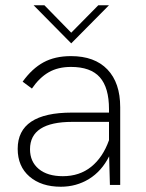

<svg xmlns="http://www.w3.org/2000/svg" viewBox="-20 -710 561 737"><path d="M398.4 -689.9 253.4 -543.5 108.9 -689.9H150.4L253.4 -584.5L357.4 -689.9ZM252.4 -494.6Q343.3 -494.6 392.3 -443.4Q441.4 -392.1 441.4 -298.8V0H401.9L398.9 -109.9Q370.1 -52.7 321.5 -22.9Q272.9 6.8 213.4 6.8Q138.7 6.8 93.3 -32.2Q47.9 -71.3 47.9 -138.7Q47.9 -277.8 255.9 -277.8H398.4V-291Q398.4 -373.5 363.3 -413.3Q328.1 -453.1 252.4 -453.1Q202.6 -453.1 167 -432.6Q131.3 -412.1 102.5 -370.1L66.9 -396.5Q103 -446.8 147 -470.7Q190.9 -494.6 252.4 -494.6ZM221.2 -33.7Q285.2 -33.7 330.1 -69.8Q375 -106 398.4 -171.9V-242.2H257.8Q95.2 -242.2 95.2 -137.2Q95.2 -89.4 128.7 -61.5Q162.1 -33.7 221.2 -33.7Z"/></svg>

Font: HK Grotesk Light Legacy
Style: Regular
Weight: 300
Designer: Alfredo Marco Pradil
Foundry: Hanken Design Co.
Version: Version 2.022;PS 002.022;hotconv 1.0.88;makeotf.lib2.5.64775